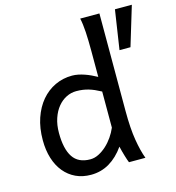

<svg xmlns="http://www.w3.org/2000/svg" viewBox="-116 -880 910 991"><g transform="rotate(-15 339.5 -384.5)"><path d="M678.7 -781.2 615.2 -571.3H556.6L588.4 -781.2ZM285.6 -424.8Q257.8 -424.8 232.4 -412.1Q207 -399.4 187.3 -375.5Q167.5 -351.6 155.8 -317.1Q144 -282.7 144 -239.3Q144 -153.8 173.1 -109.9Q202.1 -65.9 266.1 -65.9Q288.6 -65.9 310.8 -77.1Q333 -88.4 352.8 -106.4Q372.6 -124.5 388.7 -147.7Q404.8 -170.9 415 -195.3V-388.2Q397 -397.9 381.3 -404.8Q365.7 -411.6 350.6 -416Q335.4 -420.4 319.8 -422.6Q304.2 -424.8 285.6 -424.8ZM505.4 -258.8Q505.4 -166.5 515.9 -103.8Q526.4 -41 542 0H454.1Q448.7 -12.7 441.2 -37.8Q433.6 -63 427.2 -90.3Q392.1 -40.5 347.7 -14.2Q303.2 12.2 249 12.2Q204.1 12.2 168.2 -4.6Q132.3 -21.5 106.7 -52.5Q81.1 -83.5 67.4 -127.2Q53.7 -170.9 53.7 -224.6Q53.7 -289.6 71.5 -341.8Q89.4 -394 120.6 -430.9Q151.9 -467.8 194.1 -487.8Q236.3 -507.8 285.6 -507.8Q301.3 -507.8 318.1 -504.4Q335 -501 351.8 -495.1Q368.7 -489.3 384.8 -481.7Q400.9 -474.1 415 -466.3V-603Q415 -662.1 412.4 -706.3Q409.7 -750.5 402.8 -781.2H505.4Z"/></g></svg>

Font: Andika Eur
Style: Regular
Weight: 400
Designer: Victor Gaultney, Annie Olsen, Julie Remington, Don Collingsworth, Eric Hays, Becca Hirsbrunner
Foundry: SIL International
Version: Version 5.000